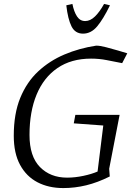

<svg xmlns="http://www.w3.org/2000/svg" viewBox="-20 -944 667 976"><path d="M302 12Q227 12 170.5 -17.5Q114 -47 82 -106Q50 -165 50 -254Q50 -366 83 -446.5Q116 -527 174 -581Q232 -635 307.5 -667Q383 -699 469 -712Q488 -712 519 -704Q550 -696 580.5 -687Q611 -678 627 -673L601 -623Q560 -631 522 -638.5Q484 -646 443 -646Q342 -646 272 -598Q202 -550 166 -463Q130 -376 130 -258Q130 -149 183 -95Q236 -41 321 -41Q361 -41 403.5 -50Q446 -59 476 -72L505 -306L355 -317L363 -360H588L535 -86L538 -47Q476 -16 418 -2Q360 12 302 12ZM402 -773Q362 -773 343.5 -810Q325 -847 317 -917L348 -924Q356 -884 371.5 -860.5Q387 -837 413 -837Q439 -837 463 -860.5Q487 -884 509 -924L539 -917Q505 -847 474 -810Q443 -773 402 -773Z"/></svg>

Font: Mate
Style: Italic
Weight: 400
Italic angle: -10.8°
Designer: Eduardo Rodriguez Tunni
Foundry: Eduardo Rodriguez Tunni
Version: Version 1.003; ttfautohint (v1.8.4.7-5d5b);gftools[0.9.24]